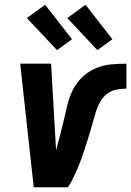

<svg xmlns="http://www.w3.org/2000/svg" viewBox="-20 -788 552 808"><path d="M122 0 103 -173 65 -520H195L215 -173Q215 -169 215.5 -164.5Q216 -160 216 -156Q225 -188 233 -219.5Q241 -251 248.5 -282.5Q256 -314 263.5 -346Q271 -378 286 -408.5Q301 -439 326.5 -463.5Q352 -488 383.5 -501Q415 -514 447.5 -517Q480 -520 512 -520V-415Q491 -415 470 -411Q449 -407 431 -393.5Q413 -380 402 -360.5Q391 -341 384.5 -320.5Q378 -300 372.5 -279.5Q367 -259 361 -239Q355 -219 348.5 -198.5Q342 -178 335.5 -158Q329 -138 321.5 -117.5Q314 -97 305.5 -77.5Q297 -58 287.5 -38Q278 -18 266 0ZM390 -577 263 -712 340 -768 453 -623ZM220 -577 93 -712 170 -768 283 -623Z"/></svg>

Font: Iosevka SS04 Extrabold
Style: Italic
Weight: 800
Italic angle: -9°
Monospace: yes
Designer: Belleve Invis
Foundry: Belleve Invis
Version: Version 19.0.0; ttfautohint (v1.8.4)